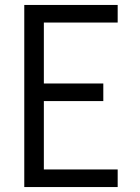

<svg xmlns="http://www.w3.org/2000/svg" viewBox="-20 -755 565 775"><path d="M78 0V-735H455V-664H157V-418H397V-347H157V-71H455V0Z"/></svg>

Font: Iosevka Pride
Style: Regular
Weight: 400
Monospace: yes
Designer: Belleve Invis
Foundry: Belleve Invis
Version: Version 30.3.1; ttfautohint (v1.8.4)